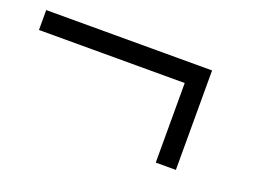

<svg xmlns="http://www.w3.org/2000/svg" viewBox="-56 -384 658 495"><g transform="rotate(20 273.0 -136.5)"><path d="M455.1 0H399.9V-218.3H0V-272.9H455.1Z"/></g></svg>

Font: Anonymous Pro
Style: Regular
Weight: 400
Monospace: yes
Designer: Mark Simonson
Version: Version 1.002